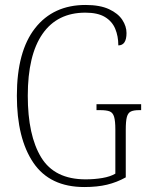

<svg xmlns="http://www.w3.org/2000/svg" viewBox="-20 -744 599 774"><path d="M320 10Q181 10 114.5 -88Q48 -186 48 -358Q48 -537 121.5 -630.5Q195 -724 325 -724Q383 -724 419.5 -707Q456 -690 473 -664Q490 -638 490 -611Q490 -561 457 -561Q457 -598 444.5 -628Q432 -658 403 -675.5Q374 -693 324 -693Q211 -693 151.5 -607.5Q92 -522 92 -358Q92 -198 146 -109.5Q200 -21 325 -21Q361 -21 393 -26.5Q425 -32 445 -44V-222Q445 -256 440 -273Q435 -290 422 -295Q409 -300 384 -300H369V-324H549V-300H541Q519 -300 507.5 -294.5Q496 -289 491.5 -272.5Q487 -256 487 -221V-29Q451 -9 411.5 0.5Q372 10 320 10Z"/></svg>

Font: Noto Serif Tamil Condensed ExtraLight
Style: Italic
Weight: 200
Width: 3
Italic angle: -12°
Designer: Indian Type Foundry, Tom Grace, and the Monotype Design Team
Foundry: Monotype Imaging Inc.
Version: Version 2.003; ttfautohint (v1.8.4.7-5d5b)